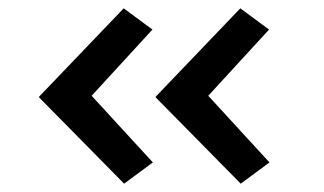

<svg xmlns="http://www.w3.org/2000/svg" viewBox="-20 -491 778 461"><path d="M558 -50 354 -257V-259L557 -471L626 -420L469 -249L470 -272L627 -101ZM278 -50 74 -257V-259L277 -471L346 -420L189 -249L190 -272L347 -101Z"/></svg>

Font: Lexend Mega
Style: Regular
Weight: 400
Designer: Bonnie Shaver-Troup, Thomas Jockin
Foundry: Lexend
Version: Version 1.007